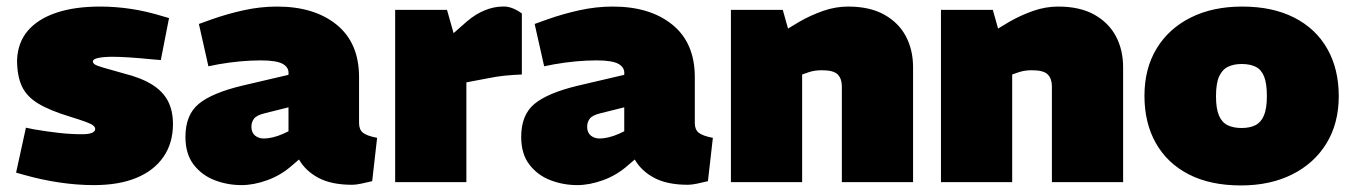

<svg xmlns="http://www.w3.org/2000/svg" viewBox="-20 -555 4124 585"><path d="M266 9Q215 9 161 1Q107 -7 54 -22L29 -29L59 -166L83 -161Q124 -154 160 -150Q196 -146 230 -146Q249 -146 259.5 -150Q270 -154 270 -162Q270 -168 263.5 -173Q257 -178 240.5 -184Q224 -190 195 -199Q132 -218 96.5 -239.5Q61 -261 46.5 -292.5Q32 -324 32 -372Q34 -425 64.5 -461Q95 -497 151 -516Q207 -535 285 -535Q331 -535 378.5 -528Q426 -521 481 -504L495 -500L470 -372L446 -374Q406 -378 375 -380Q344 -382 324 -382Q296 -382 279.5 -378.5Q263 -375 263 -368Q263 -363 268.5 -359Q274 -355 294.5 -349Q315 -343 358 -331Q410 -318 443 -297.5Q476 -277 491.5 -247.5Q507 -218 507 -177Q507 -119 478 -77Q449 -35 395.5 -13Q342 9 266 9Z M716 9Q673 9 634 -6Q595 -21 570 -53.5Q545 -86 545 -138Q545 -205 585.5 -238.5Q626 -272 718 -294L859 -327V-329Q861 -349 842 -360Q823 -371 775 -371Q744 -371 711.5 -368Q679 -365 645 -359L615 -353L586 -482L625 -496Q673 -513 723.5 -524Q774 -535 824 -535Q938 -535 1006 -479.5Q1074 -424 1074 -320V-180Q1074 -160 1086 -150.5Q1098 -141 1129 -135L1114 -3Q1098 1 1081 4.5Q1064 8 1053 8Q990 8 950.5 -13Q911 -34 891 -69L870 -51Q836 -21 794.5 -6Q753 9 716 9ZM784 -133Q796 -133 811 -136.5Q826 -140 842 -147L859 -155V-228L787 -210Q762 -204 754 -193.5Q746 -183 746 -169Q746 -151 757 -142Q768 -133 784 -133Z M1184 0V-525H1342L1362 -454L1403 -490Q1430 -513 1458 -524Q1486 -535 1511 -535Q1525 -536 1540 -530.5Q1555 -525 1570 -514V-328Q1543 -327 1518 -324.5Q1493 -322 1464 -316L1401 -304V0Z M1739 9Q1696 9 1657 -6Q1618 -21 1593 -53.5Q1568 -86 1568 -138Q1568 -205 1608.5 -238.5Q1649 -272 1741 -294L1882 -327V-329Q1884 -349 1865 -360Q1846 -371 1798 -371Q1767 -371 1734.5 -368Q1702 -365 1668 -359L1638 -353L1609 -482L1648 -496Q1696 -513 1746.5 -524Q1797 -535 1847 -535Q1961 -535 2029 -479.5Q2097 -424 2097 -320V-180Q2097 -160 2109 -150.5Q2121 -141 2152 -135L2137 -3Q2121 1 2104 4.5Q2087 8 2076 8Q2013 8 1973.5 -13Q1934 -34 1914 -69L1893 -51Q1859 -21 1817.5 -6Q1776 9 1739 9ZM1807 -133Q1819 -133 1834 -136.5Q1849 -140 1865 -147L1882 -155V-228L1810 -210Q1785 -204 1777 -193.5Q1769 -183 1769 -169Q1769 -151 1780 -142Q1791 -133 1807 -133Z M2207 0V-525H2365L2381 -468L2416 -489Q2451 -509 2488.5 -522Q2526 -535 2564 -535Q2630 -535 2674 -510.5Q2718 -486 2740 -444.5Q2762 -403 2762 -350V0H2545V-292Q2545 -315 2532.5 -328Q2520 -341 2484 -341Q2473 -341 2463 -339.5Q2453 -338 2444 -335L2424 -328V0Z M2847 0V-525H3005L3021 -468L3056 -489Q3091 -509 3128.5 -522Q3166 -535 3204 -535Q3270 -535 3314 -510.5Q3358 -486 3380 -444.5Q3402 -403 3402 -350V0H3185V-292Q3185 -315 3172.5 -328Q3160 -341 3124 -341Q3113 -341 3103 -339.5Q3093 -338 3084 -335L3064 -328V0Z M3761 10Q3668 10 3602.5 -23.5Q3537 -57 3502 -118.5Q3467 -180 3467 -263Q3467 -346 3504 -407Q3541 -468 3608 -501.5Q3675 -535 3765 -535Q3857 -535 3923 -501.5Q3989 -468 4024 -406.5Q4059 -345 4059 -262Q4059 -179 4021.5 -118Q3984 -57 3917 -23.5Q3850 10 3761 10ZM3763 -165Q3788 -165 3805 -173.5Q3822 -182 3831 -203Q3840 -224 3840 -262Q3840 -301 3831.5 -322Q3823 -343 3806 -351.5Q3789 -360 3763 -360Q3739 -360 3721.5 -351.5Q3704 -343 3694.5 -322Q3685 -301 3685 -262Q3685 -224 3694 -203Q3703 -182 3720.5 -173.5Q3738 -165 3763 -165Z"/></svg>

Font: REM Black
Style: Regular
Weight: 900
Designer: Octavio Pardo
Foundry: Ashler Design
Version: Version 1.005;gftools[0.9.28]